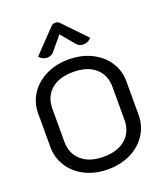

<svg xmlns="http://www.w3.org/2000/svg" viewBox="-169 -1060 1006 1180"><g transform="rotate(-20 333.5 -470.0)"><path d="M45 -241V-461Q45 -531 82 -587.5Q119 -644 184.5 -676.5Q250 -709 333 -709Q417 -709 482.5 -676.5Q548 -644 585 -587.5Q622 -531 622 -461V-241Q622 -171 585 -113.5Q548 -56 482 -23.5Q416 9 333 9Q250 9 184.5 -23.5Q119 -56 82 -113.5Q45 -171 45 -241ZM530 -242V-459Q530 -536 478 -581.5Q426 -627 333 -627Q241 -627 189 -581.5Q137 -536 137 -459V-242Q137 -165 189 -119Q241 -73 333 -73Q426 -73 478 -119Q530 -165 530 -242ZM216 -764Q200 -764 186.5 -770.5Q173 -777 164 -789L305 -936Q316 -949 334 -949Q352 -949 363 -936L504 -789Q495 -777 481.5 -770.5Q468 -764 452 -764Q440 -764 429 -768.5Q418 -773 411 -781L334 -873L257 -781Q250 -773 239 -768.5Q228 -764 216 -764Z"/></g></svg>

Font: K2D
Style: Regular
Weight: 400
Version: Version 1.000; ttfautohint (v1.6)